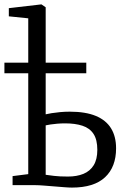

<svg xmlns="http://www.w3.org/2000/svg" viewBox="-35 -839 576 870"><path d="M291 11Q277 11 255 9.2Q233 7.5 208.8 5.5Q184.5 3.5 162.5 1.8Q140.5 0 126 0H22V-41L93 -50V-756L5 -765V-802L151 -819H153L172 -806V-321Q181.5 -323.5 198.8 -326.2Q216 -329 237.5 -331Q259 -333 281 -333Q352.5 -333 399 -313.8Q445.5 -294.5 468.2 -257.5Q491 -220.5 491 -167Q491 -82.5 441 -35.8Q391 11 291 11ZM273 -39Q313 -39 343 -51.2Q373 -63.5 389.5 -90.2Q406 -117 406 -160Q406 -206 388.8 -232.2Q371.5 -258.5 338.8 -269.2Q306 -280 260 -280Q241.5 -280 224.5 -278.5Q207.5 -277 194 -275Q180.5 -273 172 -271V-47Q186.5 -45 210.2 -42Q234 -39 273 -39ZM-15 -507V-555H356V-507Z"/></svg>

Font: Merriweather Light
Style: Regular
Weight: 300
Designer: Eben Sorkin
Foundry: Eben Sorkin
Version: Version 2.100